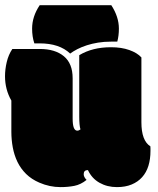

<svg xmlns="http://www.w3.org/2000/svg" viewBox="-26 -726 622 754"><path d="M100.1 -613.8Q100.1 -661.1 129.9 -705.6H411.1Q440.9 -659.7 440.9 -613.8Q440.9 -585.9 434.6 -562.5H409.7Q382.8 -562.5 358.9 -558.6Q335 -554.7 314.7 -548.1Q294.4 -541.5 277.8 -533Q261.2 -524.4 249.5 -515.6Q207.5 -555.7 129.4 -555.7H108.9Q100.1 -581.5 100.1 -613.8ZM277.3 -212.9Q283.7 -212.9 290 -217.8Q285.2 -232.9 285.2 -268.1V-509.3Q336.9 -540.5 409.7 -540.5Q451.2 -540.5 481.9 -529.5Q512.7 -518.6 529.3 -500.5V-246.1Q529.3 -173.3 564.5 -151.4Q564.9 -149.9 564.9 -142.1V-133.3Q564.9 -101.1 556.9 -75Q548.8 -48.8 532.2 -30.3Q515.6 -11.7 491 -1.5Q466.3 8.8 433.1 8.8Q395 8.8 364.7 -8.3Q334.5 -25.4 319.3 -58.1Q302.7 -58.1 302.7 -42Q302.7 -30.8 314 -19.5Q291 -1 265.9 3.9Q240.7 8.8 211.9 8.8Q168.9 8.8 128.4 -8.8Q97.7 -22 76.4 -43Q55.2 -64 42.5 -90.3Q29.8 -116.7 24.2 -147Q18.6 -177.2 18.6 -208.5V-331.1Q-6.3 -374.5 -6.3 -426.8Q-6.3 -453.6 0.5 -482.4Q7.3 -511.2 22.5 -533.7H129.9Q190.4 -533.7 224.9 -505.1Q259.3 -476.6 259.3 -418.5V-260.3Q259.3 -212.9 277.3 -212.9Z"/></svg>

Font: Modak sl
Style: Regular
Weight: 400
Designer: Sarang Kulkarni, Maithili Shingre, Noopur Datye
Foundry: Ek Type
Version: Version 1.036;PS Version 1.000;hotconv 1.0.79;makeotf.lib2.5